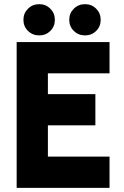

<svg xmlns="http://www.w3.org/2000/svg" viewBox="-20 -902 596 922"><path d="M60 0V-700H506V-550H210V-450H438V-300H210V-150H506V0ZM168.5 -732Q136.5 -732 114.5 -753.5Q92.5 -775 92.5 -807Q92.5 -838.5 114.5 -860.2Q136.5 -882 168.5 -882Q200 -882 221.8 -860.2Q243.5 -838.5 243.5 -807Q243.5 -775 221.8 -753.5Q200 -732 168.5 -732ZM388.5 -732Q356.5 -732 334.5 -753.5Q312.5 -775 312.5 -807Q312.5 -838.5 334.5 -860.2Q356.5 -882 388.5 -882Q420 -882 441.8 -860.2Q463.5 -838.5 463.5 -807Q463.5 -775 441.8 -753.5Q420 -732 388.5 -732Z"/></svg>

Font: Urbanist Black
Style: Regular
Weight: 900
Designer: Corey Hu
Foundry: Corey Hu
Version: Version 1.330; ttfautohint (v1.8.4.7-5d5b)